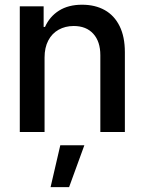

<svg xmlns="http://www.w3.org/2000/svg" viewBox="-20 -557 610 810"><path d="M168 0H63.5V-530.3H164.1V-443.4H169.9Q189.5 -487.3 229 -512.2Q268.6 -537.1 326.2 -537.1Q381.3 -537.1 421.9 -514.4Q462.4 -491.7 484.6 -446.8Q506.8 -401.9 506.8 -336.9V0H403.3V-324.2Q403.3 -381.8 373.5 -414.6Q343.8 -447.3 291 -447.3Q255.4 -447.3 227.3 -431.6Q199.2 -416 183.6 -386Q168 -356 168 -314.5ZM234.4 55.7H335.9L271.5 232.4H193.4Z"/></svg>

Font: Pretendard GOV Medium
Style: Regular
Weight: 500
Designer: Base glyphs from Inter by Rasmus Andersson; Hangeul glyphs from Noto Sans CJK(Source Han Sans) by Jang Soo-young and Kan
Foundry: Kil Hyung-jin
Version: Version 1.309